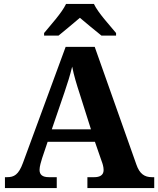

<svg xmlns="http://www.w3.org/2000/svg" viewBox="-20 -951 800 971"><path d="M203 -784V-771H276C303 -793 354 -835 384 -861C414 -835 466 -793 493 -771H567V-784C536 -822 476 -886 455 -931H314C293 -886 234 -822 203 -784ZM5 0H267V-55H227C194 -55 180 -68 180 -92C180 -109 188 -135 193 -151L221 -234H460L494 -136C498 -126 504 -108 504 -91C504 -64 483 -55 457 -55H422V0H760V-55H748C711 -55 686 -72 670 -118L459 -714H312L96 -127C74 -67 51 -55 16 -55H5ZM242 -297 306 -484C321 -528 334 -569 345 -614C354 -568 368 -523 382 -480L440 -297Z"/></svg>

Font: Noto Serif Hentaigana Bold
Style: Regular
Weight: 700
Designer: Kazuhiro Yamada
Foundry: nipponia
Version: Version 1.000